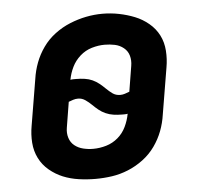

<svg xmlns="http://www.w3.org/2000/svg" viewBox="-44 -588 689 643"><g transform="rotate(-5 300.0 -266.5)"><path d="M252 8Q224 8 196 4Q168 0 143.5 -10Q119 -20 98 -37.5Q77 -55 65 -79Q53 -103 51 -131Q49 -159 54 -187L80 -343Q84 -371 94 -397.5Q104 -424 121 -448Q138 -472 162 -490Q186 -508 213 -519Q240 -530 267.5 -535.5Q295 -541 323 -541Q351 -541 378.5 -535.5Q406 -530 431 -520Q456 -510 477 -492.5Q498 -475 510 -451.5Q522 -428 524 -399.5Q526 -371 521 -343L495 -187Q491 -159 481 -132.5Q471 -106 454 -82Q437 -58 413 -40Q389 -22 362 -11Q335 0 307.5 4Q280 8 252 8ZM359 -265Q367 -265 374.5 -267.5Q382 -270 390 -273L404 -359Q407 -377 402.5 -393Q398 -409 385 -419.5Q372 -430 355.5 -433.5Q339 -437 321 -437Q300 -437 278 -430.5Q256 -424 238.5 -408.5Q221 -393 211 -372.5Q201 -352 197 -330Q202 -331 207 -331Q212 -331 217 -331Q231 -331 245 -329Q259 -327 271 -321.5Q283 -316 293.5 -307.5Q304 -299 313 -290Q322 -281 333 -273Q344 -265 359 -265ZM253 -93Q275 -93 297 -99.5Q319 -106 336.5 -121Q354 -136 364 -157Q374 -178 378 -200Q373 -199 368 -199Q363 -199 359 -199Q344 -199 330.5 -201Q317 -203 304.5 -208.5Q292 -214 281.5 -222.5Q271 -231 262 -240Q253 -249 241.5 -257Q230 -265 217 -265Q208 -265 200.5 -262.5Q193 -260 185 -257L171 -171Q168 -153 173 -137Q178 -121 190.5 -111Q203 -101 219.5 -97Q236 -93 253 -93Z"/></g></svg>

Font: Iosevka Slab Extended
Style: Bold Italic
Weight: 700
Width: 7
Italic angle: -9°
Monospace: yes
Designer: Belleve Invis
Foundry: Belleve Invis
Version: Version 11.1.0; ttfautohint (v1.8.3)